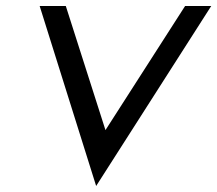

<svg xmlns="http://www.w3.org/2000/svg" viewBox="-20 -600 723 639"><path d="M112 -580 300 19 683 -580H596L331 -167L199 -580Z"/></svg>

Font: Charger Sport
Style: DfBdExtObl
Weight: 400
Designer: Jasper
Foundry: Cannot Into Space Fonts
Version: Version 1.1